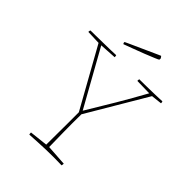

<svg xmlns="http://www.w3.org/2000/svg" viewBox="-232 -936 1061 1061"><g transform="rotate(45 298.5 -405.5)"><path d="M189 6Q187 2 187 -9L294 -21Q294 -68 294.5 -107.5Q295 -147 295 -187.5Q295 -228 295 -275Q246 -362 198 -449Q150 -536 101 -623L18 -626Q18 -629 18.5 -633Q19 -637 21 -640Q37 -640 64 -640.5Q91 -641 121 -641.5Q151 -642 177 -642.5Q203 -643 218 -644Q220 -638 220 -630L121 -624Q167 -542 212.5 -460Q258 -378 304 -296L307 -301Q356 -381 402.5 -460Q449 -539 496 -624L401 -626Q401 -628 401 -633Q401 -638 402 -640Q422 -640 455.5 -640.5Q489 -641 523.5 -642Q558 -643 579 -644Q581 -640 581 -631L518 -624Q466 -537 415.5 -450.5Q365 -364 313 -277Q312 -207 313 -140.5Q314 -74 315 -23L437 -15Q437 -8 435 0Q370 -2 310.5 0Q251 2 189 6ZM203 -715Q202 -716 200.5 -718.5Q199 -721 199 -722V-728L227 -741L380 -810L396 -817Q401 -813 405 -804L404 -795Q403 -793 379 -783Q355 -773 321 -759.5Q287 -746 254 -734Q221 -722 203 -715Z"/></g></svg>

Font: Labrada Thin
Style: Regular
Weight: 100
Designer: Mercedes Jáuregui
Foundry: Omnibus-Type Team
Version: Version 1.000; ttfautohint (v1.8.4.7-5d5b)